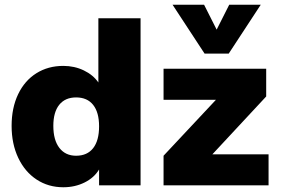

<svg xmlns="http://www.w3.org/2000/svg" viewBox="-20 -782 1184 810"><path d="M573 -705V0H398V-67Q377 -32 336.5 -12Q296 8 247 8Q184 8 134.5 -24.5Q85 -57 57 -116Q29 -175 29 -251Q29 -327 56.5 -384.5Q84 -442 133.5 -473Q183 -504 247 -504Q294 -504 333.5 -485Q373 -466 395 -434V-705ZM398 -249Q398 -308 373 -339.5Q348 -371 301 -371Q255 -371 230 -340Q205 -309 205 -251Q205 -191 230.5 -158Q256 -125 301 -125Q348 -125 373 -157Q398 -189 398 -249ZM876 -131H1113V0H670V-125L891 -361H670V-492H1103V-375ZM947 -762H1080L945 -556H843L708 -762H841L894 -657Z"/></svg>

Font: wassup Sans
Style: Black
Weight: 900
Version: Version 2.001